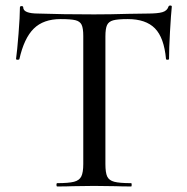

<svg xmlns="http://www.w3.org/2000/svg" viewBox="-20 -674 677 694"><path d="M50 -460Q49 -458 43.5 -458Q38 -458 38 -461Q42 -489 47 -552Q52 -615 52 -647Q52 -652 58 -652Q64 -652 64 -647Q64 -625 119 -625Q205 -622 320 -622Q379 -622 445 -624L513 -625Q550 -625 567 -630Q584 -635 589 -650Q590 -654 595.5 -654Q601 -654 601 -650Q598 -622 594.5 -560Q591 -498 591 -461Q591 -458 585.5 -458Q580 -458 580 -461Q573 -538 540 -571.5Q507 -605 442 -605Q405 -605 389 -600.5Q373 -596 367 -583.5Q361 -571 361 -542V-81Q361 -50 367.5 -36Q374 -22 393 -17Q412 -12 454 -12Q456 -12 456 -6Q456 0 454 0Q419 0 399 -1L320 -2L243 -1Q223 0 187 0Q184 0 184 -6Q184 -12 187 -12Q228 -12 247.5 -17Q267 -22 274 -36.5Q281 -51 281 -81V-544Q281 -572 275 -584.5Q269 -597 252.5 -601Q236 -605 199 -605Q137 -605 102 -570.5Q67 -536 50 -460Z"/></svg>

Font: Cormorant Unicase Medium
Style: Regular
Weight: 500
Designer: Christian Thalmann (Catharsis Fonts)
Foundry: Catharsis Fonts
Version: Version 4.000